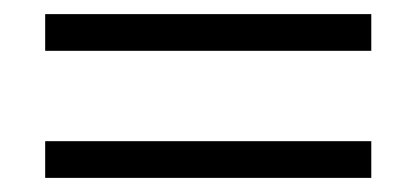

<svg xmlns="http://www.w3.org/2000/svg" viewBox="-20 -366 590 272"><path d="M44 -294V-346H506V-294ZM44 -114V-166H506V-114Z"/></svg>

Font: EauTestSC
Style: Regular
Weight: 400
Designer: Christian Thalmann (Catharsis Fonts)
Version: Version 0.001;PS 000.001;hotconv 1.0.88;makeotf.lib2.5.64775